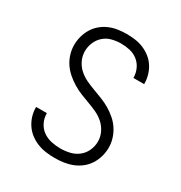

<svg xmlns="http://www.w3.org/2000/svg" viewBox="-175 -870 950 1005"><g transform="rotate(30 300.0 -367.5)"><path d="M299 8Q272 8 245.5 4.5Q219 1 194.5 -8.5Q170 -18 148.5 -34Q127 -50 112 -72Q97 -94 89 -119.5Q81 -145 81 -172Q81 -173 81 -173.5Q81 -174 81 -175H146Q146 -175 146 -174Q146 -173 146 -173Q146 -145 158.5 -119.5Q171 -94 193.5 -78Q216 -62 243.5 -56Q271 -50 299 -50Q327 -50 355 -56.5Q383 -63 405.5 -80.5Q428 -98 440 -124.5Q452 -151 452 -180Q452 -208 439.5 -234Q427 -260 406.5 -278.5Q386 -297 360.5 -309Q335 -321 308.5 -330.5Q282 -340 256 -350.5Q230 -361 206 -375.5Q182 -390 160.5 -408.5Q139 -427 123.5 -450Q108 -473 99.5 -500.5Q91 -528 91 -556Q91 -582 98 -608Q105 -634 118.5 -656.5Q132 -679 152.5 -696.5Q173 -714 197.5 -724.5Q222 -735 248.5 -739Q275 -743 301 -743Q327 -743 353 -739.5Q379 -736 403 -726Q427 -716 447.5 -700Q468 -684 482 -662.5Q496 -641 503.5 -615.5Q511 -590 511 -565Q511 -564 511 -563Q511 -562 511 -561H446Q446 -561 446 -562Q446 -563 446 -563Q446 -590 434.5 -615Q423 -640 402 -656.5Q381 -673 354.5 -679Q328 -685 301 -685Q274 -685 246.5 -678Q219 -671 198.5 -653Q178 -635 167 -609Q156 -583 156 -556Q156 -528 168 -502Q180 -476 201 -457Q222 -438 247.5 -426Q273 -414 299 -404.5Q325 -395 351.5 -384.5Q378 -374 402 -360Q426 -346 447.5 -327.5Q469 -309 484.5 -285.5Q500 -262 508.5 -235Q517 -208 517 -180Q517 -153 509.5 -126.5Q502 -100 487.5 -77Q473 -54 451.5 -37Q430 -20 405 -10Q380 0 353 4Q326 8 299 8Z"/></g></svg>

Font: Iosevka Custom Light Extended
Style: Regular
Weight: 300
Width: 7
Monospace: yes
Designer: Belleve Invis
Foundry: Belleve Invis
Version: Version 11.2.4; ttfautohint (v1.8.4)